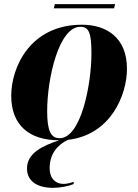

<svg xmlns="http://www.w3.org/2000/svg" viewBox="-20 -665 664 924"><path d="M239 -625H529L534 -645H244ZM263 10H265C185 37 110 71 110 146C110 206 158 239 235 239C271 239 308 231 334 221L335 210C317 216 303 220 285 220C251 220 219 198 219 144C219 76 256 32 307 8C514 -16 591 -209 591 -334C591 -484 493 -546 374 -546C125 -546 34 -341 34 -204C34 -60 124 10 263 10ZM267 0C225 0 207 -35 207 -130C207 -290 264 -536 366 -536C408 -536 420 -508 420 -407C420 -259 370 0 267 0Z"/></svg>

Font: Noto Serif Display ExtraBold
Style: Italic
Weight: 800
Italic angle: -12°
Designer: Monotype Design Team
Foundry: Monotype Imaging Inc.
Version: Version 2.009